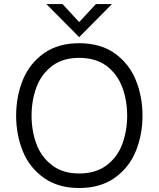

<svg xmlns="http://www.w3.org/2000/svg" viewBox="-20 -934 798 964"><path d="M377.5 10Q274 10 203 -39Q128.5 -91 94.8 -174.2Q61 -257.5 61 -353.5Q61 -449.5 94.8 -532.8Q128.5 -616 203 -668.5Q274 -717 377.5 -717Q481.5 -717 553 -668.5Q627.5 -616 661.5 -532.8Q695.5 -449.5 695.5 -353.5Q695.5 -257.5 661.5 -174.2Q627.5 -91 553 -39Q481.5 10 377.5 10ZM377.5 -63Q459.5 -63 514 -103Q570 -145 594.2 -211.2Q618.5 -277.5 618.5 -353.5Q618.5 -429.5 594 -495.5Q569.5 -561.5 514 -604Q459.5 -643.5 377.5 -643.5Q296.5 -643.5 243 -604Q187 -561.5 162.8 -495.5Q138.5 -429.5 138.5 -353.5Q138.5 -277.5 162.8 -211.5Q187 -145.5 243 -103Q296.5 -63 377.5 -63ZM377.5 -747.5 213 -913.5H294L377.5 -823L461.5 -913.5H542Z"/></svg>

Font: Acari Sans
Style: Regular
Weight: 400
Designer: Alfredo Marco Pradil and Stefan Peev (font) & Cristiano Sobral (main changes)
Foundry: Alfredo Marco Pradil and Stefan Peev (font) & Cristiano Sobral (main changes)
Version: Version 1.063; ttfautohint (v1.8.3)